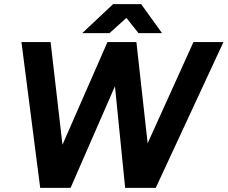

<svg xmlns="http://www.w3.org/2000/svg" viewBox="-20 -902 1093 922"><path d="M532 -488 319 0H173L83 -700H223L280 -207L496 -700H635L689 -214L909 -700H1053L728 0H581ZM523 -882H658L758 -743H645L587 -816L506 -743H375Z"/></svg>

Font: Oak Sans
Style: Bold Italic
Weight: 700
Italic angle: -9.5°
Foundry: Erik Kennedy, Walven
Version: Version 1.000